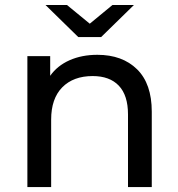

<svg xmlns="http://www.w3.org/2000/svg" viewBox="-20 -757 721 777"><path d="M90.8 0V-529.8H183.1V-450.2Q211.9 -491.2 261.5 -513.2Q311 -535.2 374 -535.2Q475.1 -535.2 534.7 -476.6Q594.2 -418 594.2 -305.2V0H498V-293.9Q498 -371.1 460.9 -410.2Q423.8 -449.2 355 -449.2Q276.9 -449.2 231.9 -403.6Q187 -357.9 187 -272.9V0ZM164.1 -736.8H251L343.3 -661.1L435.1 -736.8H522L389.2 -606.9H296.9Z"/></svg>

Font: Montserrat Medium
Style: Regular
Weight: 500
Designer: Julieta Ulanovsky
Foundry: Julieta Ulanovsky
Version: Version 7.200